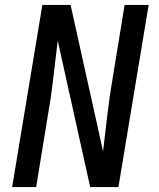

<svg xmlns="http://www.w3.org/2000/svg" viewBox="-20 -755 640 775"><path d="M29 0 151 -735H265L396 -144Q405 -218 413.5 -292.5Q422 -367 435 -441L483 -735H580L458 0H344L213 -591Q204 -517 195.5 -442.5Q187 -368 174 -294L126 0Z"/></svg>

Font: Iosevka Curly Medium Extended
Style: Italic
Weight: 500
Width: 7
Italic angle: -9°
Monospace: yes
Designer: Belleve Invis
Foundry: Belleve Invis
Version: Version 11.1.0; ttfautohint (v1.8.3)